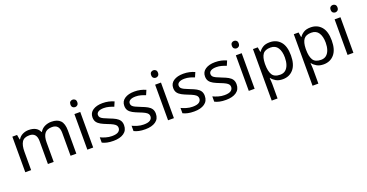

<svg xmlns="http://www.w3.org/2000/svg" viewBox="-39 -1608 5190 2718"><g transform="rotate(-20 2556.5 -248.5)"><path d="M673 -546Q764 -546 809 -499.5Q854 -453 854 -349V0H767V-345Q767 -472 658 -472Q580 -472 546.5 -427Q513 -382 513 -296V0H426V-345Q426 -472 316 -472Q235 -472 204 -422Q173 -372 173 -278V0H85V-536H156L169 -463H174Q199 -505 241.5 -525.5Q284 -546 332 -546Q458 -546 496 -456H501Q528 -502 574.5 -524Q621 -546 673 -546Z M1065 -737Q1085 -737 1100.5 -723.5Q1116 -710 1116 -681Q1116 -653 1100.5 -639Q1085 -625 1065 -625Q1043 -625 1028 -639Q1013 -653 1013 -681Q1013 -710 1028 -723.5Q1043 -737 1065 -737ZM1108 -536V0H1020V-536Z M1627 -148Q1627 -70 1569 -30Q1511 10 1413 10Q1357 10 1316.5 1Q1276 -8 1245 -24V-104Q1277 -88 1322.5 -74.5Q1368 -61 1415 -61Q1482 -61 1512 -82.5Q1542 -104 1542 -140Q1542 -160 1531 -176Q1520 -192 1491.5 -208Q1463 -224 1410 -244Q1358 -264 1321 -284Q1284 -304 1264 -332Q1244 -360 1244 -404Q1244 -472 1299.5 -509Q1355 -546 1445 -546Q1494 -546 1536.5 -536.5Q1579 -527 1616 -510L1586 -440Q1552 -454 1515 -464Q1478 -474 1439 -474Q1385 -474 1356.5 -456.5Q1328 -439 1328 -409Q1328 -387 1341 -371.5Q1354 -356 1384.5 -341.5Q1415 -327 1466 -307Q1517 -288 1553 -268Q1589 -248 1608 -219.5Q1627 -191 1627 -148Z M2106 -148Q2106 -70 2048 -30Q1990 10 1892 10Q1836 10 1795.5 1Q1755 -8 1724 -24V-104Q1756 -88 1801.5 -74.5Q1847 -61 1894 -61Q1961 -61 1991 -82.5Q2021 -104 2021 -140Q2021 -160 2010 -176Q1999 -192 1970.5 -208Q1942 -224 1889 -244Q1837 -264 1800 -284Q1763 -304 1743 -332Q1723 -360 1723 -404Q1723 -472 1778.5 -509Q1834 -546 1924 -546Q1973 -546 2015.5 -536.5Q2058 -527 2095 -510L2065 -440Q2031 -454 1994 -464Q1957 -474 1918 -474Q1864 -474 1835.5 -456.5Q1807 -439 1807 -409Q1807 -387 1820 -371.5Q1833 -356 1863.5 -341.5Q1894 -327 1945 -307Q1996 -288 2032 -268Q2068 -248 2087 -219.5Q2106 -191 2106 -148Z M2281 -737Q2301 -737 2316.5 -723.5Q2332 -710 2332 -681Q2332 -653 2316.5 -639Q2301 -625 2281 -625Q2259 -625 2244 -639Q2229 -653 2229 -681Q2229 -710 2244 -723.5Q2259 -737 2281 -737ZM2324 -536V0H2236V-536Z M2843 -148Q2843 -70 2785 -30Q2727 10 2629 10Q2573 10 2532.5 1Q2492 -8 2461 -24V-104Q2493 -88 2538.5 -74.5Q2584 -61 2631 -61Q2698 -61 2728 -82.5Q2758 -104 2758 -140Q2758 -160 2747 -176Q2736 -192 2707.5 -208Q2679 -224 2626 -244Q2574 -264 2537 -284Q2500 -304 2480 -332Q2460 -360 2460 -404Q2460 -472 2515.5 -509Q2571 -546 2661 -546Q2710 -546 2752.5 -536.5Q2795 -527 2832 -510L2802 -440Q2768 -454 2731 -464Q2694 -474 2655 -474Q2601 -474 2572.5 -456.5Q2544 -439 2544 -409Q2544 -387 2557 -371.5Q2570 -356 2600.5 -341.5Q2631 -327 2682 -307Q2733 -288 2769 -268Q2805 -248 2824 -219.5Q2843 -191 2843 -148Z M3322 -148Q3322 -70 3264 -30Q3206 10 3108 10Q3052 10 3011.5 1Q2971 -8 2940 -24V-104Q2972 -88 3017.5 -74.5Q3063 -61 3110 -61Q3177 -61 3207 -82.5Q3237 -104 3237 -140Q3237 -160 3226 -176Q3215 -192 3186.5 -208Q3158 -224 3105 -244Q3053 -264 3016 -284Q2979 -304 2959 -332Q2939 -360 2939 -404Q2939 -472 2994.5 -509Q3050 -546 3140 -546Q3189 -546 3231.5 -536.5Q3274 -527 3311 -510L3281 -440Q3247 -454 3210 -464Q3173 -474 3134 -474Q3080 -474 3051.5 -456.5Q3023 -439 3023 -409Q3023 -387 3036 -371.5Q3049 -356 3079.5 -341.5Q3110 -327 3161 -307Q3212 -288 3248 -268Q3284 -248 3303 -219.5Q3322 -191 3322 -148Z M3497 -737Q3517 -737 3532.5 -723.5Q3548 -710 3548 -681Q3548 -653 3532.5 -639Q3517 -625 3497 -625Q3475 -625 3460 -639Q3445 -653 3445 -681Q3445 -710 3460 -723.5Q3475 -737 3497 -737ZM3540 -536V0H3452V-536Z M3965 -546Q4064 -546 4124.5 -477Q4185 -408 4185 -269Q4185 -132 4124.5 -61Q4064 10 3964 10Q3902 10 3861.5 -13.5Q3821 -37 3798 -68H3792Q3794 -51 3796 -25Q3798 1 3798 20V240H3710V-536H3782L3794 -463H3798Q3822 -498 3861 -522Q3900 -546 3965 -546ZM3949 -472Q3867 -472 3833.5 -426Q3800 -380 3798 -286V-269Q3798 -170 3830.5 -116.5Q3863 -63 3951 -63Q4000 -63 4031.5 -90Q4063 -117 4078.5 -163.5Q4094 -210 4094 -270Q4094 -362 4058.5 -417Q4023 -472 3949 -472Z M4580 -546Q4679 -546 4739.5 -477Q4800 -408 4800 -269Q4800 -132 4739.5 -61Q4679 10 4579 10Q4517 10 4476.5 -13.5Q4436 -37 4413 -68H4407Q4409 -51 4411 -25Q4413 1 4413 20V240H4325V-536H4397L4409 -463H4413Q4437 -498 4476 -522Q4515 -546 4580 -546ZM4564 -472Q4482 -472 4448.5 -426Q4415 -380 4413 -286V-269Q4413 -170 4445.5 -116.5Q4478 -63 4566 -63Q4615 -63 4646.5 -90Q4678 -117 4693.5 -163.5Q4709 -210 4709 -270Q4709 -362 4673.5 -417Q4638 -472 4564 -472Z M4985 -737Q5005 -737 5020.5 -723.5Q5036 -710 5036 -681Q5036 -653 5020.5 -639Q5005 -625 4985 -625Q4963 -625 4948 -639Q4933 -653 4933 -681Q4933 -710 4948 -723.5Q4963 -737 4985 -737ZM5028 -536V0H4940V-536Z"/></g></svg>

Font: Noto Sans Limbu
Style: Regular
Weight: 400
Designer: Monotype Design Team
Foundry: Monotype Imaging Inc.
Version: Version 2.004; ttfautohint (v1.8.4.7-5d5b)